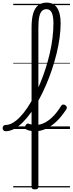

<svg xmlns="http://www.w3.org/2000/svg" viewBox="-101 -985 554 1466"><path d="M165 461Q152 461 146 456.5Q140 452 140 442V-774Q140 -839 152 -881Q164 -923 190 -944Q216 -965 254 -965Q309 -965 335.5 -924.5Q362 -884 362 -807Q362 -754 354 -695.5Q346 -637 331 -576Q316 -515 295.5 -453.5Q275 -392 249.5 -333.5Q224 -275 195.5 -222.5Q167 -170 136 -126.5Q105 -83 72.5 -50.5Q40 -18 7 -0.5Q-26 17 -57 17Q-69 17 -75 9.5Q-81 2 -81 -7Q-81 -16 -75 -23.5Q-69 -31 -57 -31Q-31 -31 -3.5 -47Q24 -63 52 -92Q80 -121 107 -161Q134 -201 159 -249Q184 -297 206.5 -351Q229 -405 247.5 -463Q266 -521 279.5 -579.5Q293 -638 300 -696Q307 -754 307 -807Q307 -860 294.5 -887.5Q282 -915 254 -915Q234 -915 220 -902Q206 -889 199 -858Q192 -827 192 -774V442Q192 452 185.5 456.5Q179 461 165 461ZM169 17Q151 17 133 14Q115 11 100 4Q92 1 90.5 -7.5Q89 -16 92.5 -24.5Q96 -33 103 -38.5Q110 -44 117 -41Q125 -37 136 -35Q147 -33 158 -32Q169 -31 174 -31Q204 -31 236 -46Q268 -61 300.5 -92.5Q333 -124 365 -175Q370 -185 379 -186.5Q388 -188 396 -183Q404 -178 408 -169.5Q412 -161 406 -152Q369 -94 329 -56.5Q289 -19 248.5 -1Q208 17 169 17ZM0 436H433V446H0ZM0 -20H433V0H0ZM0 -505H433V-500H0ZM0 -956H433V-946H0Z"/></svg>

Font: Playwrite HU Guides
Style: Regular
Weight: 400
Designer: Veronika Burian, José Scaglione
Foundry: TypeTogether
Version: Version 1.003